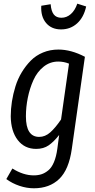

<svg xmlns="http://www.w3.org/2000/svg" viewBox="-20 -805 516 1038"><path d="M310.1 -646Q258.3 -646 229 -680.9Q199.7 -715.8 203.1 -773.9L253.9 -782.2Q256.8 -744.6 270.8 -726.8Q284.7 -709 312 -709Q340.3 -709 362.8 -728.8Q385.3 -748.5 397.9 -785.2L445.8 -770Q433.1 -711.4 397 -678.7Q360.8 -646 310.1 -646ZM295.9 -537.1Q364.3 -537.1 439 -498L368.2 0Q352.5 112.3 300 162.6Q247.6 212.9 163.1 212.9Q124.5 212.9 85.2 199.7Q45.9 186.5 14.2 163.1L46.9 106Q106 143.1 162.1 143.1Q185.5 143.1 204.3 137Q223.1 130.9 241.2 116Q259.3 101.1 271.7 71.5Q284.2 42 290 -1L299.8 -75.2Q271 -38.6 243.2 -19.3Q215.3 0 175.8 0Q112.8 0 75.9 -47.9Q39.1 -95.7 38.1 -175.8Q38.1 -215.3 44.4 -256.1Q50.8 -296.9 63.5 -337.9Q76.2 -378.9 97.7 -414.3Q119.1 -449.7 146.7 -477.5Q174.3 -505.4 212.6 -521.2Q251 -537.1 295.9 -537.1ZM294.9 -472.2Q250.5 -472.2 215.6 -444.3Q180.7 -416.5 160.6 -371.8Q140.6 -327.1 130.4 -276.9Q120.1 -226.6 120.1 -175.8Q120.1 -64.9 191.9 -64.9Q224.1 -64.9 251.7 -89.4Q279.3 -113.8 310.1 -159.2L353 -460.9Q325.2 -472.2 294.9 -472.2Z"/></svg>

Font: Fira Sans Compressed Book
Style: Italic
Weight: 350
Width: 3
Italic angle: -8°
Designer: Carrois Corporate & Edenspiekermann AG
Foundry: Carrois Corporate GbR & Edenspiekermann AG
Version: Version 4.203;PS 004.203;hotconv 1.0.88;makeotf.lib2.5.64775